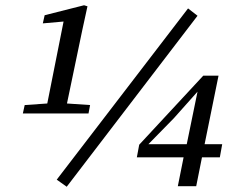

<svg xmlns="http://www.w3.org/2000/svg" viewBox="-20 -697 913 731"><path d="M67 -265 74 -297 160 -303 222 -615 143 -608 150 -639 300 -677 313 -673 293 -581 235 -303 323 -297 317 -265ZM234 14 196 -13 696 -665 732 -637ZM657 12 679 -98H501L510 -146L754 -409H812L759 -148H826L817 -98H749L727 12ZM545 -148H691L732 -348L642 -247Z"/></svg>

Font: Source Serif 4 SmText
Style: Italic
Weight: 400
Italic angle: -12°
Designer: Frank Grießhammer
Foundry: Adobe
Version: Version 4.005;hotconv 1.1.0;makeotfexe 2.6.0